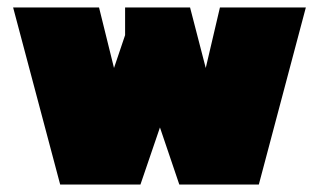

<svg xmlns="http://www.w3.org/2000/svg" viewBox="-20 -494 854 514"><path d="M141.1 0 15.1 -474.1H245.1L285.2 -312L314.9 -399.9V-474.1H488.8L530.8 -312L568.8 -474.1H798.8L672.9 0H460L408.2 -152.8L356 0Z"/></svg>

Font: Kanit Black
Style: Regular
Weight: 900
Designer: Katatrad Team
Foundry: CadsonDemak
Version: Version 1.000;PS 001.000;hotconv 1.0.88;makeotf.lib2.5.64775